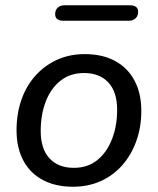

<svg xmlns="http://www.w3.org/2000/svg" viewBox="-20 -702 600 731"><path d="M258 9Q191 9 142.5 -17Q94 -43 68.5 -91.5Q43 -140 43 -206Q43 -269 61.5 -322Q80 -375 115 -414Q150 -453 197.5 -474.5Q245 -496 302 -496Q370 -496 418 -470Q466 -444 492 -395.5Q518 -347 518 -280Q518 -218 499 -165Q480 -112 445.5 -73Q411 -34 363.5 -12.5Q316 9 258 9ZM261 -63Q314 -63 350.5 -92.5Q387 -122 406.5 -172.5Q426 -223 426 -284Q426 -352 392.5 -388Q359 -424 300 -424Q247 -424 210 -394.5Q173 -365 154 -315Q135 -265 135 -203Q135 -135 168.5 -99Q202 -63 261 -63ZM222 -623Q190 -623 190 -648Q190 -664 200 -673Q210 -682 226 -682H474Q506 -682 506 -657Q506 -642 496.5 -632.5Q487 -623 470 -623Z"/></svg>

Font: Nunito ExtraLight Medium
Style: Italic
Weight: 500
Italic angle: -9°
Version: Version 3.602